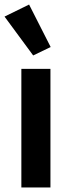

<svg xmlns="http://www.w3.org/2000/svg" viewBox="-20 -825 316 845"><path d="M74 0V-522H202V0ZM0 -752 108 -805 203 -618 126 -581Z"/></svg>

Font: IBM Plex Sans Thai SmBld
Style: Regular
Weight: 600
Designer: Mike Abbink, Paul van der Laan, Pieter van Rosmalen, Ben Mitchell, Mark Frömberg
Foundry: Bold Monday
Version: Version 1.2